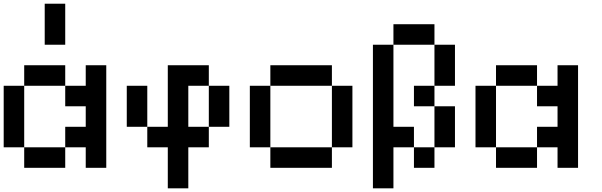

<svg xmlns="http://www.w3.org/2000/svg" viewBox="-20 -909 3262 1040"><path d="M111.1 -111.1H0V-444.4H111.1ZM444.4 -333.3H333.3V-444.4H444.4V-555.6H555.6V0H444.4V-111.1H333.3V-222.2H444.4ZM333.3 0H111.1V-111.1H333.3ZM333.3 -444.4H111.1V-555.6H333.3ZM333.3 -666.7H222.2V-888.9H333.3Z M1222.2 -222.2H1111.1V-444.4H1222.2ZM1000 -111.1V111.1H888.9V-111.1H777.8V-222.2H888.9V-555.6H1111.1V-444.4H1000V-222.2H1111.1V-111.1ZM777.8 -222.2H666.7V-444.4H777.8Z M1444.4 -111.1H1333.3V-444.4H1444.4ZM1777.8 -444.4H1444.4V-555.6H1777.8ZM1888.9 -111.1H1777.8V-444.4H1888.9ZM1777.8 0H1444.4V-111.1H1777.8Z M2444.4 -111.1H2333.3V-333.3H2444.4ZM2333.3 0H2222.2V-111.1H2333.3ZM2111.1 -111.1V111.1H2000V-666.7H2111.1V-222.2H2222.2V-111.1ZM2333.3 -666.7H2111.1V-777.8H2333.3ZM2333.3 -333.3H2222.2V-444.4H2333.3ZM2444.4 -444.4H2333.3V-666.7H2444.4Z M2666.7 -111.1H2555.6V-444.4H2666.7ZM3000 -333.3H2888.9V-444.4H3000V-555.6H3111.1V0H3000V-111.1H2888.9V-222.2H3000ZM2888.9 0H2666.7V-111.1H2888.9ZM2888.9 -444.4H2666.7V-555.6H2888.9Z"/></svg>

Font: Pixeloid Sans
Style: Regular
Weight: 400
Designer: GGBotNet
Foundry: GGBotNet
Version: 0.5